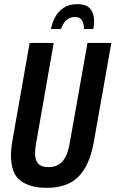

<svg xmlns="http://www.w3.org/2000/svg" viewBox="-20 -894 557 926"><path d="M206 12Q126 12 79.5 -22Q33 -56 33 -144Q33 -161 35 -180.5Q37 -200 41 -222L123 -687H239L155 -208Q152 -192 150.5 -179Q149 -166 149 -155Q149 -121 164.5 -104.5Q180 -88 214 -88Q258 -88 282.5 -117Q307 -146 317 -208L402 -687H517L434 -218Q419 -130 387.5 -79.5Q356 -29 310.5 -8.5Q265 12 206 12ZM226 -754Q231 -783 245.5 -810.5Q260 -838 286.5 -856Q313 -874 353 -874Q393 -874 411 -856Q429 -838 432.5 -810.5Q436 -783 430 -754H385Q385 -767 382 -780Q379 -793 370 -802.5Q361 -812 342 -812Q321 -812 307 -802Q293 -792 285.5 -778.5Q278 -765 274 -754Z"/></svg>

Font: Archivo ExtraCondensed SemiBold
Style: Italic
Weight: 600
Width: 2
Italic angle: -10°
Designer: Hector Gatti
Foundry: Omnibus-Type
Version: Version 2.001